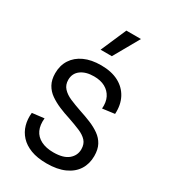

<svg xmlns="http://www.w3.org/2000/svg" viewBox="-185 -831 823 933"><g transform="rotate(30 226.5 -364.5)"><path d="M230 12Q177 12 140.5 -2Q104 -16 81.5 -40.5Q59 -65 50 -97Q41 -129 45 -165L112 -173Q108 -134 120.5 -107Q133 -80 161.5 -65.5Q190 -51 231 -51Q287 -51 314.5 -74Q342 -97 342 -132Q342 -161 326 -178.5Q310 -196 281.5 -208Q253 -220 215 -233Q183 -243 153.5 -255.5Q124 -268 99.5 -285Q75 -302 61 -327.5Q47 -353 47 -389Q47 -433 68 -465.5Q89 -498 128 -516Q167 -534 222 -534Q280 -534 320 -513Q360 -492 380.5 -453.5Q401 -415 398 -363L330 -354Q333 -391 320 -416.5Q307 -442 281.5 -456Q256 -470 219 -470Q173 -470 145.5 -449.5Q118 -429 118 -393Q118 -365 135 -346.5Q152 -328 180 -316Q208 -304 243 -292Q277 -281 307.5 -268.5Q338 -256 362 -239Q386 -222 399.5 -197Q413 -172 413 -135Q413 -91 392 -58Q371 -25 330 -6.5Q289 12 230 12ZM244 -598H181L243 -741H325Z"/></g></svg>

Font: Bricolage Grotesque SemiCondensed Light
Style: Regular
Weight: 300
Width: 4
Designer: Mathieu Triay
Foundry: Atelier Triay
Version: Version 1.000;gftools[0.9.30]